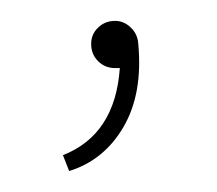

<svg xmlns="http://www.w3.org/2000/svg" viewBox="-20 -59 207 183"><path d="M40 88.9Q89.8 69.3 94.2 5.9H89.8Q80.1 5.9 73.5 -0.7Q66.9 -7.3 66.9 -17.1Q66.9 -26.4 73.5 -32.7Q80.1 -39.1 89.8 -39.1Q98.1 -39.1 104.7 -32.7Q111.3 -26.4 111.8 -17.1Q116.2 30.3 97.7 62Q79.1 93.8 45.9 104Z"/></svg>

Font: Human Sans Thin
Style: Regular
Weight: 100
Designer: Tim Radville
Foundry: Continuum
Version: Version 1.000;FEAKit 1.0